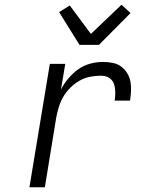

<svg xmlns="http://www.w3.org/2000/svg" viewBox="-20 -789 640 809"><path d="M104 0 190 -520H255L237 -412Q250 -437 269 -459.5Q288 -482 311 -498Q334 -514 361 -521Q388 -528 414 -528Q435 -528 455 -524Q475 -520 490 -509Q505 -498 515.5 -481.5Q526 -465 529.5 -445.5Q533 -426 532 -405.5Q531 -385 528 -365H463Q465 -377 465.5 -389Q466 -401 465 -413Q464 -425 460 -436Q456 -447 447.5 -455Q439 -463 428 -466.5Q417 -470 405 -470Q383 -470 359.5 -465.5Q336 -461 315 -449Q294 -437 276.5 -419.5Q259 -402 247 -381.5Q235 -361 228 -338.5Q221 -316 217 -294L169 0ZM315 -600 229 -738 274 -766 363 -646 492 -769 530 -734 397 -600Z"/></svg>

Font: Iosevka Light Extended
Style: Italic
Weight: 300
Width: 7
Italic angle: -9°
Monospace: yes
Designer: Belleve Invis
Foundry: Belleve Invis
Version: Version 32.5.0; ttfautohint (v1.8.4)